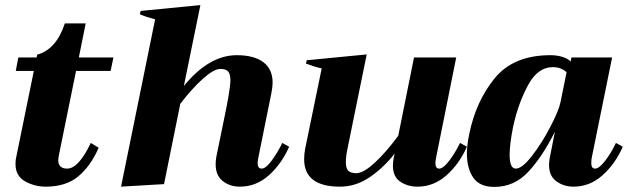

<svg xmlns="http://www.w3.org/2000/svg" viewBox="-20 -724 2469 755"><path d="M211 -111Q209 -99 209 -95Q209 -61 244 -61Q289 -61 337 -162L368 -143Q337 -72 288.5 -31Q240 10 160 10Q116 10 78.5 -11Q41 -32 41 -79Q41 -94 43 -102L113 -445H42L52 -498H124L126 -509Q201 -529 235 -632H317L290 -498H426L415 -445H279Z M1117 -147Q1087 -79 1037 -34.5Q987 10 923 10Q884 10 856 -12Q828 -34 828 -78Q828 -93 831 -109L863 -265Q873 -313 879.5 -351.5Q886 -390 886 -409Q886 -433 877 -443Q868 -453 847 -453Q821 -453 778.5 -415Q736 -377 689 -316L625 0L456 10L590 -648Q555 -657 530 -668L533 -681L768 -704L703 -386Q802 -507 911 -507Q979 -507 1015.5 -479.5Q1052 -452 1052 -399Q1052 -382 1047 -357L997 -110Q993 -90 993 -83Q993 -61 1009 -61Q1025 -61 1048 -92Q1071 -123 1090 -162Z M1816 -147Q1786 -79 1735.5 -34.5Q1685 10 1622 10Q1583 10 1554 -9.5Q1525 -29 1525 -73Q1525 -86 1528 -102L1532 -120Q1488 -64 1433.5 -27Q1379 10 1317 10Q1176 10 1176 -98Q1176 -119 1180 -139L1245 -455Q1217 -461 1183 -474L1186 -487L1422 -510L1347 -142Q1340 -110 1340 -87Q1340 -62 1349.5 -52.5Q1359 -43 1381 -43Q1409 -43 1453 -83.5Q1497 -124 1546 -190L1608 -498H1774L1696 -110Q1692 -90 1692 -83Q1692 -61 1707 -61Q1723 -61 1746.5 -92Q1770 -123 1789 -162Z M1816 -120Q1816 -153 1825 -196Q1851 -325 1925 -416Q1999 -507 2145 -507Q2169 -507 2191 -500.5Q2213 -494 2224 -482L2227 -498H2387L2308 -109Q2305 -96 2305 -83Q2305 -61 2320 -61Q2336 -61 2359.5 -91.5Q2383 -122 2402 -162L2429 -147Q2399 -79 2349 -34.5Q2299 10 2235 10Q2197 10 2168 -11Q2139 -32 2139 -75Q2139 -88 2142 -104L2162 -206Q2113 -108 2057.5 -48.5Q2002 11 1924 11Q1866 11 1841 -25.5Q1816 -62 1816 -120ZM2184 -322 2208 -440Q2186 -460 2154 -460Q2094 -460 2055.5 -387.5Q2017 -315 1998 -227Q1984 -157 1984 -116Q1984 -61 2008 -61Q2033 -61 2071.5 -110.5Q2110 -160 2143.5 -224Q2177 -288 2184 -322Z"/></svg>

Font: Trirong ExtraBold
Style: Italic
Weight: 800
Italic angle: -12°
Designer: Katatrad Team
Foundry: CadsonDemak
Version: Version 1.001